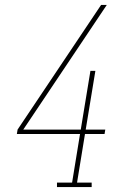

<svg xmlns="http://www.w3.org/2000/svg" viewBox="-20 -755 540 775"><path d="M210 0V-18H271L303 -214H48L51 -232L388 -735H411L74 -232H306L345 -469H365L326 -232H405L402 -214H323L291 -18H350V0Z"/></svg>

Font: Iosevka Curly Slab Thin
Style: Italic
Weight: 100
Italic angle: -9°
Monospace: yes
Designer: Belleve Invis
Foundry: Belleve Invis
Version: Version 22.1.2; ttfautohint (v1.8.4)